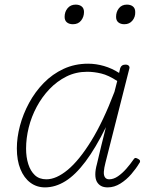

<svg xmlns="http://www.w3.org/2000/svg" viewBox="-20 -795 661 832"><path d="M175 17Q139 17 111.5 -3.5Q84 -24 68.5 -62Q53 -100 53 -152Q53 -199 66.5 -250Q80 -301 106 -349Q132 -397 169.5 -435.5Q207 -474 255.5 -496.5Q304 -519 362 -519Q396 -519 430.5 -509Q465 -499 496 -479L501 -500Q504 -508 509.5 -511.5Q515 -515 524 -515Q534 -515 538.5 -509.5Q543 -504 540 -496L437 -90Q431 -67 430 -51Q429 -35 435 -26.5Q441 -18 453 -18Q472 -18 491 -31Q510 -44 527.5 -64Q545 -84 558 -103Q563 -111 568 -110.5Q573 -110 579 -106Q587 -102 587 -96.5Q587 -91 583 -87Q570 -65 549 -40.5Q528 -16 501.5 0.5Q475 17 447 17Q429 17 417.5 10.5Q406 4 399.5 -8Q393 -20 393 -39.5Q393 -59 400 -84Q409 -124 419 -164Q429 -204 439 -244Q394 -153 350.5 -95Q307 -37 263.5 -10Q220 17 175 17ZM93 -151Q93 -114 102.5 -84Q112 -54 131 -36Q150 -18 181 -18Q224 -18 273.5 -59Q323 -100 375 -184Q427 -268 476 -397L488 -444Q450 -469 418.5 -476.5Q387 -484 358 -484Q309 -484 268 -463.5Q227 -443 194.5 -409Q162 -375 139 -332Q116 -289 104.5 -242.5Q93 -196 93 -151ZM296 -690Q280 -690 270 -698Q260 -706 260 -722Q260 -744 273 -759.5Q286 -775 308 -775Q324 -775 334 -767Q344 -759 344 -743Q344 -722 331.5 -706Q319 -690 296 -690ZM519 -690Q503 -690 493 -698Q483 -706 483 -722Q483 -744 495.5 -759.5Q508 -775 530 -775Q546 -775 556 -767Q566 -759 566 -743Q567 -722 554 -706Q541 -690 519 -690Z"/></svg>

Font: Playwrite IS Thin
Style: Regular
Weight: 250
Designer: Veronika Burian, José Scaglione
Foundry: TypeTogether
Version: Version 1.002